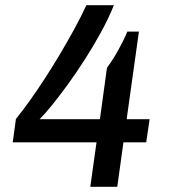

<svg xmlns="http://www.w3.org/2000/svg" viewBox="-20 -716 654 736"><path d="M326.2 0 350 -170.5H28.8L41 -259.8Q66.2 -291.2 94.4 -330.5Q122.5 -369.8 152 -415.2Q181.5 -460.8 210 -508.6Q238.5 -556.5 264.5 -604Q290.5 -651.5 311 -696H416.5Q396.2 -645.5 367.1 -592.4Q338 -539.2 305.1 -487.9Q272.2 -436.5 239.5 -391.6Q206.8 -346.8 179 -312.5Q151.2 -278.2 131.8 -259H363L390 -456Q401.8 -472.2 412.8 -489.4Q423.8 -506.5 433.6 -524.4Q443.5 -542.2 452.2 -559.9Q461 -577.5 468 -594.8H512.5L465.5 -259H553.5L540.5 -170.5H453.2L429.5 0Z"/></svg>

Font: Chivo Medium
Style: Italic
Weight: 500
Italic angle: -8.05°
Designer: Hector Gatti
Foundry: Omnibus-Type
Version: Version 2.002